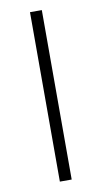

<svg xmlns="http://www.w3.org/2000/svg" viewBox="-79 -701 392 740"><g transform="rotate(-10 117.0 -331.5)"><path d="M93.8 0V-663.1H140.1V0Z"/></g></svg>

Font: Bpm'online Open Sans Light
Style: Regular
Weight: 300
Foundry: Ascender Corporation
Version: Version 1.10